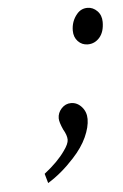

<svg xmlns="http://www.w3.org/2000/svg" viewBox="-45 -488 400 623"><g transform="rotate(-5 154.5 -176.5)"><path d="M263.2 -454.1Q281.2 -454.1 294.9 -440.2Q308.6 -426.3 308.6 -404.3Q308.6 -372.1 293 -354Q277.3 -335.9 254.4 -335.9Q235.4 -335.9 222.4 -349.6Q209.5 -363.3 209.5 -384.3Q209.5 -415 228.5 -437.5Q242.2 -454.1 263.2 -454.1ZM86.9 101.1 78.1 70.3Q123 35.2 146 2Q162.1 -20 162.1 -33.7Q162.1 -47.9 150.4 -67.9Q139.2 -92.8 139.2 -105Q139.2 -123 152.1 -137Q165 -150.9 183.1 -150.9Q203.1 -150.9 217.8 -134.5Q232.4 -118.2 232.4 -94.7Q232.4 -68.8 217.8 -36.4Q203.1 -3.9 173.3 28.3Q152.3 51.3 130.9 69.3Q109.4 87.4 86.9 101.1Z"/></g></svg>

Font: ML-NILA03_NewLipi
Style: Regular
Weight: 400
Designer: CLT@C-DIT
Version: Version ML-NILA03_NewLipi 2.